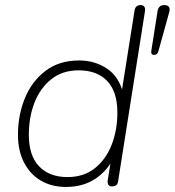

<svg xmlns="http://www.w3.org/2000/svg" viewBox="-20 -731 691 759"><path d="M241 8Q184 8 141.5 -17Q99 -42 75 -88.5Q51 -135 51 -198Q51 -276 78.5 -343Q106 -410 160 -451Q214 -492 293 -492Q354 -492 402 -460.5Q450 -429 467 -362H460L512 -690Q514 -701 520 -706Q526 -711 536 -711Q546 -711 550.5 -704.5Q555 -698 553 -686L447 -15Q446 -5 440 0.5Q434 6 423 6Q413 6 408.5 -0.5Q404 -7 406 -19L421 -113H432Q407 -58 358 -25Q309 8 241 8ZM247 -31Q311 -31 355 -66Q399 -101 421.5 -159Q444 -217 444 -286Q444 -369 403.5 -411Q363 -453 291 -453Q227 -453 183 -418Q139 -383 116.5 -325.5Q94 -268 94 -198Q94 -116 134.5 -73.5Q175 -31 247 -31ZM589 -514Q583 -514 580 -517.5Q577 -521 578 -529L603 -688Q607 -711 630 -711Q642 -711 647.5 -704Q653 -697 649 -683L606 -528Q602 -514 589 -514Z"/></svg>

Font: Nunito ExtraLight ExtraLight
Style: Italic
Weight: 250
Italic angle: -9°
Version: Version 3.602